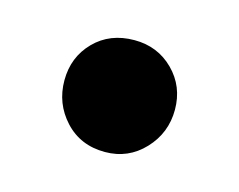

<svg xmlns="http://www.w3.org/2000/svg" viewBox="-42 -556 357 287"><g transform="rotate(15 136.5 -412.5)"><path d="M137 -326Q99 -326 75 -352Q51 -378 51 -414Q51 -450 75 -474.5Q99 -499 137 -499Q173 -499 197.5 -474.5Q222 -450 222 -414Q222 -378 197.5 -352Q173 -326 137 -326Z"/></g></svg>

Font: Moderustic SemiBold
Style: Regular
Weight: 600
Designer: Tural Alisoy
Foundry: TAFT Foundry
Version: Version 2.120